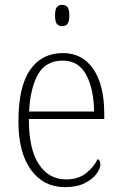

<svg xmlns="http://www.w3.org/2000/svg" viewBox="-20 -762 499 792"><path d="M248 10Q160 10 108 -61Q56 -132 56 -262Q56 -404 104 -473.5Q152 -543 240 -543Q320 -543 365 -477Q410 -411 410 -294V-271H99Q99 -146 140.5 -84Q182 -22 252 -22Q303 -22 335 -47.5Q367 -73 383 -106Q394 -100 394 -84Q394 -66 377.5 -44Q361 -22 328.5 -6Q296 10 248 10ZM368 -302Q367 -395 335.5 -453.5Q304 -512 239 -512Q169 -512 137 -455.5Q105 -399 100 -302ZM236 -654Q223 -654 215 -663Q207 -672 207 -698Q207 -724 215 -733Q223 -742 236 -742Q250 -742 258 -733Q266 -724 266 -698Q266 -672 258 -663Q250 -654 236 -654Z"/></svg>

Font: Noto Serif Armenian SemiCondensed ExtraLight
Style: Regular
Weight: 200
Width: 4
Designer: Monotype Design Team
Foundry: Monotype Imaging Inc.
Version: Version 2.008; ttfautohint (v1.8.4.7-5d5b)